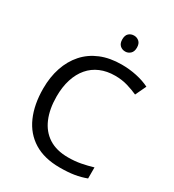

<svg xmlns="http://www.w3.org/2000/svg" viewBox="-216 -1038 1064 1172"><g transform="rotate(30 316.0 -452.5)"><path d="M403 -645Q346 -645 300 -625.5Q254 -606 222 -568.5Q190 -531 173 -477.5Q156 -424 156 -357Q156 -269 183.5 -204Q211 -139 265.5 -104Q320 -69 402 -69Q449 -69 491 -77Q533 -85 573 -97V-19Q533 -4 490.5 3Q448 10 389 10Q280 10 207 -35Q134 -80 97.5 -163Q61 -246 61 -358Q61 -439 83.5 -506Q106 -573 149.5 -622Q193 -671 257 -697.5Q321 -724 404 -724Q459 -724 510 -713Q561 -702 601 -682L565 -606Q532 -621 491.5 -633Q451 -645 403 -645ZM381 -915Q401 -915 416.5 -901.5Q432 -888 432 -859Q432 -831 416.5 -817Q401 -803 381 -803Q359 -803 344 -817Q329 -831 329 -859Q329 -888 344 -901.5Q359 -915 381 -915Z"/></g></svg>

Font: Noto Sans Armenian
Style: Regular
Weight: 400
Designer: Monotype Design Team
Foundry: Monotype Imaging Inc.
Version: Version 2.007